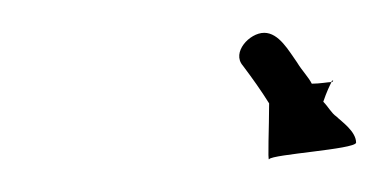

<svg xmlns="http://www.w3.org/2000/svg" viewBox="-20 -661 237 117"><path d="M128 -621C134 -613 139 -606 144 -598C144 -584 143 -562 144 -564C146 -567 196 -570 197 -574C197 -581 188 -587 185 -590C182 -592 180 -596 177 -599C179 -605 181 -609 182 -611C180 -611 175 -610 170 -610C168 -614 164 -618 161 -623C156 -630 150 -641 141 -641C132 -641 121 -629 128 -621ZM143 -609ZM182 -611C182 -612 183 -612 183 -612C183 -612 183 -611 182 -611Z"/></svg>

Font: FailCity
Style: OBL
Weight: 400
Version: Version 1